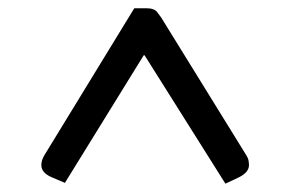

<svg xmlns="http://www.w3.org/2000/svg" viewBox="-20 -520 719 465"><path d="M577.1 -143.1Q581.1 -136.7 582 -130.6Q583 -124.5 583 -120.1Q583 -103 559.1 -90.8L525.9 -75.2L330.1 -386.2H328.1L137.2 -77.1L105 -90.8Q80.1 -101.6 80.1 -120.1Q80.1 -131.3 86.9 -143.1L305.2 -500H335Q353.5 -500 360.8 -490.5Q368.2 -481 370.1 -478Z"/></svg>

Font: Artifika
Style: Regular
Weight: 400
Designer: Yulya Zhdanova, Ivan Petrov | Cyreal.org
Foundry: Cyreal.org
Version: Version 1.102; ttfautohint (v1.8.4.7-5d5b)